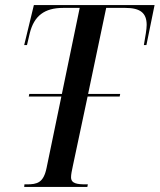

<svg xmlns="http://www.w3.org/2000/svg" viewBox="-20 -734 627 754"><path d="M75 0H323L325 -10H318C283 -10 259 -13 259 -38C259 -49 262 -63 266 -82L324 -355H450L452 -365H326L397 -703H472C531 -703 556 -683 556 -636C556 -619 551 -592 545 -557H555L587 -714H113L75 -557H86L97 -604C114 -672 155 -703 228 -703H293L223 -365H95L93 -355H221L163 -75C151 -16 126 -10 85 -10H76Z"/></svg>

Font: Noto Serif Display ExtraCondensed Medium
Style: Italic
Weight: 500
Width: 2
Italic angle: -12°
Designer: Monotype Design Team
Foundry: Monotype Imaging Inc.
Version: Version 2.009